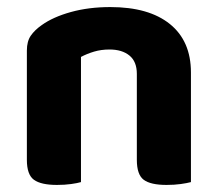

<svg xmlns="http://www.w3.org/2000/svg" viewBox="-20 -516 617 543"><path d="M367 -307Q367 -342 346 -359Q325 -376 290 -376Q266 -376 246 -370Q226 -364 209 -355V-1Q199 2 181 4.5Q163 7 141 7Q96 7 76 -7.5Q56 -22 56 -64V-373Q56 -399 67 -415Q78 -431 98 -445Q130 -468 180.5 -482Q231 -496 292 -496Q401 -496 460.5 -448Q520 -400 520 -311V-1Q509 2 491 4.5Q473 7 451 7Q406 7 386.5 -7.5Q367 -22 367 -64V-307Z"/></svg>

Font: Baloo 2
Style: Bold
Weight: 700
Designer: Sarang Kulkarni and Ek Type
Foundry: Ek Type
Version: Version 1.640;hotconv 1.0.111;makeotfexe 2.5.65597; ttfautoh